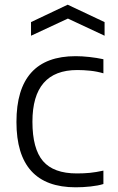

<svg xmlns="http://www.w3.org/2000/svg" viewBox="-20 -788 504 817"><path d="M112 -694 268 -768 425 -694V-636L269 -709L112 -636ZM302 9Q50 9 50 -269Q50 -549 302 -549Q329 -549 360.5 -545.5Q392 -542 420 -536V-476Q393 -484 364.5 -487Q336 -490 309 -490Q118 -490 118 -270Q118 -155 163 -102.5Q208 -50 307 -50Q337 -50 362.5 -52.5Q388 -55 420 -62V-5Q398 2 365.5 5.5Q333 9 302 9Z"/></svg>

Font: Plata Sans Light
Style: Regular
Weight: 300
Designer: Pablo Impallari, Andres Torresi, & Cristiano Sobral
Foundry: Pablo Impallari, Andres Torresi, & Cristiano Sobral
Version: Version 1.00;December 28, 2019;FontCreator 12.0.0.2547 64-bi